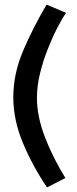

<svg xmlns="http://www.w3.org/2000/svg" viewBox="-20 -770 336 837"><path d="M38 -346Q38 -448 80.5 -548Q123 -648 183 -750L268 -714Q250 -688 228.5 -646Q207 -604 187 -553Q167 -502 154 -448Q141 -394 141 -343Q141 -264 175 -174.5Q209 -85 265 6L185 47Q122 -46 80 -146.5Q38 -247 38 -346Z"/></svg>

Font: Raleway SemiBold
Style: Regular
Weight: 600
Designer: Matt McInerney, Pablo Impallari, Rodrigo Fuenzalida
Foundry: Matt McInerney, Pablo Impallari, Rodrigo Fuenzalida
Version: Version 4.026